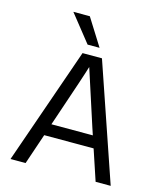

<svg xmlns="http://www.w3.org/2000/svg" viewBox="-128 -976 903 1070"><g transform="rotate(15 324.0 -441.5)"><path d="M218 -284 205 -246H444L431 -285L326 -609Q314 -566 218 -284ZM122 0H35L270 -674H382L613 0H526L467 -177H182ZM354 -727H285L161 -883H256Z"/></g></svg>

Font: Hind Madurai
Style: Regular
Weight: 400
Designer: Jyotish Sonowal
Foundry: Indian Type Foundry
Version: Version 1.001;PS 1.0;hotconv 1.0.86;makeotf.lib2.5.63406; tt